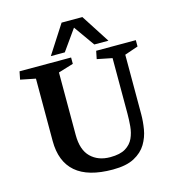

<svg xmlns="http://www.w3.org/2000/svg" viewBox="-133 -1042 1067 1169"><g transform="rotate(-15 400.5 -457.5)"><path d="M269 -641V-247Q269 -153 315.5 -107.5Q362 -62 438 -62Q500 -62 534.5 -83Q569 -104 584.5 -138Q600 -172 603.5 -212.5Q607 -253 607 -291V-641L512 -660L522 -710H772V-670L687 -641V-265Q687 -221 679 -172.5Q671 -124 645.5 -81.5Q620 -39 569.5 -12Q519 15 434 15Q278 15 201 -51.5Q124 -118 124 -248V-641L29 -660L39 -710H364V-670ZM428 -881 335 -750H247L363 -930H494L610 -750H521Z"/></g></svg>

Font: Brawler
Style: Bold
Weight: 700
Designer: Oleg Frolov, Haley Fiege
Foundry: Oleg Frolov, Haley Fiege
Version: Version 1.101; ttfautohint (v1.8.3)